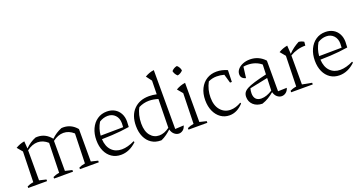

<svg xmlns="http://www.w3.org/2000/svg" viewBox="-40 -1414 3934 2086"><g transform="rotate(-20 1927.5 -371.0)"><path d="M25 0V-18Q39 -25 56 -30.5Q73 -36 98 -40L107 -392L56 -453Q104 -482 158 -491L164 -406Q192 -434 222.5 -454.5Q253 -475 287 -488Q296 -489 307 -489Q354 -489 393 -469.5Q432 -450 465 -409Q518 -461 586 -488Q595 -489 606 -489Q651 -489 690 -470.5Q729 -452 762 -413V-38L841 -19V0H623V-18Q637 -25 654 -30.5Q671 -36 695 -40L705 -383Q651 -432 587 -432Q526 -432 463 -385V-38L543 -19V0H324V-18Q338 -25 355 -30.5Q372 -36 397 -40L406 -383Q352 -432 288 -432Q227 -432 164 -385V-38L243 -19V0Z M1098 7Q1038 7 993 -23Q948 -53 923 -107Q898 -161 898 -233Q898 -307 924.5 -365Q951 -423 999 -456Q1047 -489 1110 -489Q1161 -489 1199.5 -467Q1238 -445 1259.5 -405Q1281 -365 1281 -313L1278 -249Q1227 -241 1178.5 -236Q1130 -231 1077 -228Q1024 -225 959 -224Q964 -138 1009 -92Q1054 -46 1126 -46Q1194 -46 1275 -86L1280 -73Q1196 7 1098 7ZM1005 -411Q965 -344 959 -265L1220 -268L1222 -314Q1222 -371 1189 -406Q1156 -441 1103 -441Q1053 -441 1005 -411Z M1710 -751 1709 -752H1710ZM1555 8Q1495 8 1450 -21.5Q1405 -51 1380 -105Q1355 -159 1355 -232Q1355 -353 1421 -421Q1487 -489 1598 -489Q1640 -489 1685 -479L1688 -636L1640 -700Q1664 -714 1689 -723.5Q1714 -733 1745 -737V-56L1845 -61Q1835 -27 1813.5 -11Q1792 5 1768 5Q1741 5 1716.5 -15Q1692 -35 1682 -73Q1657 -50 1627.5 -28.5Q1598 -7 1564 8Q1561 8 1555 8ZM1418 -237Q1418 -147 1458 -98Q1498 -49 1560 -49Q1618 -49 1679 -94L1685 -425Q1629 -442 1581 -442Q1518 -442 1461 -413Q1440 -378 1429 -332Q1418 -286 1418 -237Z M1878 0V-18Q1894 -26 1912 -31.5Q1930 -37 1951 -40L1960 -392L1909 -453Q1934 -468 1961 -477.5Q1988 -487 2017 -491V-38L2096 -19V0ZM1996 -693Q2026 -666 2031 -629Q2020 -616 2003 -606Q1986 -596 1969 -594Q1940 -619 1932 -657Q1959 -687 1996 -693Z M2353 7Q2296 7 2252 -24Q2208 -55 2183 -110Q2158 -165 2158 -237Q2158 -314 2186.5 -371Q2215 -428 2264.5 -458.5Q2314 -489 2378 -489Q2440 -489 2502 -461L2498 -326H2477L2448 -427Q2407 -439 2361 -439Q2311 -439 2265 -417Q2222 -337 2222 -245Q2222 -152 2267.5 -99Q2313 -46 2384 -46Q2443 -46 2507 -83L2512 -71Q2440 7 2353 7Z M2730 10Q2666 9 2627 -27Q2588 -63 2588 -119Q2588 -147 2600.5 -167.5Q2613 -188 2644 -205Q2675 -222 2731 -239Q2787 -256 2874 -276L2878 -389Q2813 -443 2719 -443Q2697 -443 2673 -439L2657 -312Q2601 -326 2601 -376Q2601 -407 2623 -433Q2645 -459 2682 -474Q2719 -489 2765 -489Q2815 -489 2858.5 -469.5Q2902 -450 2935 -413V-59L3037 -62Q3028 -30 3005.5 -12.5Q2983 5 2956 5Q2929 5 2905 -14.5Q2881 -34 2871 -72Q2839 -45 2805.5 -24.5Q2772 -4 2730 10ZM2656 -136Q2656 -93 2677.5 -70Q2699 -47 2741 -47Q2799 -47 2868 -91L2873 -235L2664 -192Q2656 -164 2656 -136Z M3065 0V-18Q3079 -25 3096 -30.5Q3113 -36 3138 -40L3147 -392L3096 -453Q3144 -482 3198 -491L3204 -394Q3232 -424 3263 -446.5Q3294 -469 3328 -487Q3360 -484 3387 -467L3383 -424Q3288 -425 3204 -375V-40L3315 -19V0Z M3624 7Q3564 7 3519 -23Q3474 -53 3449 -107Q3424 -161 3424 -233Q3424 -307 3450.5 -365Q3477 -423 3525 -456Q3573 -489 3636 -489Q3687 -489 3725.5 -467Q3764 -445 3785.5 -405Q3807 -365 3807 -313L3804 -249Q3753 -241 3704.5 -236Q3656 -231 3603 -228Q3550 -225 3485 -224Q3490 -138 3535 -92Q3580 -46 3652 -46Q3720 -46 3801 -86L3806 -73Q3722 7 3624 7ZM3531 -411Q3491 -344 3485 -265L3746 -268L3748 -314Q3748 -371 3715 -406Q3682 -441 3629 -441Q3579 -441 3531 -411Z"/></g></svg>

Font: Piazzolla Light
Style: Regular
Weight: 300
Designer: Juan Pablo del Peral
Foundry: Huerta Tipografica
Version: Version 1.330